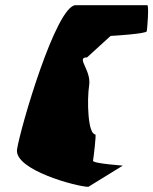

<svg xmlns="http://www.w3.org/2000/svg" viewBox="-20 -723 593 743"><path d="M46 -145C34 -65 280 0 322 0L455 -82C462 -82 338 -90 340 -101C342 -112 353 -202 349 -202V-203C320 -203 316 -334 325 -393C334 -452 272 -501 317 -501L408 -584C412 -584 546 -592 548 -602C550 -612 557 -703 550 -703H273C197 -703 58 -225 46 -145Z"/></svg>

Font: Ampere
Style: UltCndIta
Weight: 400
Version: Version 1